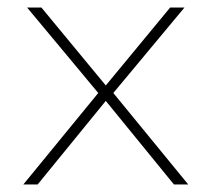

<svg xmlns="http://www.w3.org/2000/svg" viewBox="-20 -490 562 510"><path d="M442 0 261 -222 80 0H42L241 -243L52 -470H90L261 -263L432 -470H470L281 -243L480 0Z"/></svg>

Font: Celebes Thin
Style: Regular
Weight: 250
Designer: Anugrah Pasau
Foundry: Lafontype
Version: Version 1.000; ttfautohint (v1.8.4)